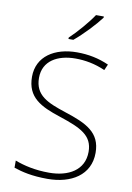

<svg xmlns="http://www.w3.org/2000/svg" viewBox="-102 -1013 749 1086"><g transform="rotate(10 272.0 -470.0)"><path d="M404 -943V-950H359C331 -907 271 -837 229 -798V-790H257C309 -833 371 -899 404 -943ZM492 -182C492 -299 410 -338 283 -379C177 -414 103 -444 103 -545C103 -643 186 -688 288 -688C343 -688 400 -678 459 -652L474 -686C416 -712 356 -724 290 -724C163 -724 63 -662 63 -544C63 -426 142 -386 259 -348C383 -307 452 -275 452 -181C452 -75 363 -26 252 -26C172 -26 107 -41 55 -61V-20C102 -4 160 10 249 10C385 10 492 -54 492 -182Z"/></g></svg>

Font: Noto Sans Gurmukhi UI ExtraLight
Style: Regular
Weight: 200
Designer: Jelle Bosma - Monotype Design Team
Foundry: Monotype Imaging Inc.
Version: Version 2.004